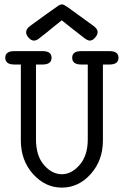

<svg xmlns="http://www.w3.org/2000/svg" viewBox="-20 -844 565 875"><path d="M4 -581Q4 -611 45 -611H174Q215 -611 215 -581Q215 -550 174 -550H144V-209Q144 -134 180.5 -92Q217 -50 262 -50Q306 -50 343 -92.5Q380 -135 380 -209V-550H350Q309 -550 309 -581Q309 -611 350 -611H479Q520 -611 520 -581Q520 -550 479 -550H449V-204Q449 -113 393.5 -51Q338 11 262 11Q186 11 130.5 -51Q75 -113 75 -204V-550H45Q4 -550 4 -581ZM99 -697Q99 -713 119 -727Q152 -751 196 -783Q238 -813 246.5 -818.5Q255 -824 262 -824H263Q270 -824 287.5 -812Q305 -800 406 -726Q425 -712 425 -698Q425 -686 413.5 -672.5Q402 -659 389 -659Q380 -659 365 -670Q350 -681 302 -719Q277 -739 262 -751H261Q246 -739 231.5 -727.5Q217 -716 207.5 -708Q198 -700 188.5 -692.5Q179 -685 173.5 -681Q168 -677 163 -672.5Q158 -668 154.5 -666Q151 -664 148.5 -662.5Q146 -661 143.5 -660.5Q141 -660 139.5 -659.5Q138 -659 135 -659Q122 -659 110.5 -672Q99 -685 99 -697Z"/></svg>

Font: CMU Typewriter Text
Style: Regular
Weight: 500
Monospace: yes
Version: Version 0.7.0